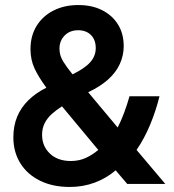

<svg xmlns="http://www.w3.org/2000/svg" viewBox="-20 -730 690 762"><path d="M257 12Q189 12 138.5 -13Q88 -38 60.5 -82.5Q33 -127 33 -185Q33 -230 48 -266.5Q63 -303 92.5 -332Q122 -361 164 -382Q133 -424 117 -458.5Q101 -493 101 -535Q101 -588 125.5 -627.5Q150 -667 193 -688.5Q236 -710 291 -710Q345 -710 385.5 -689.5Q426 -669 448.5 -632.5Q471 -596 471 -547Q471 -510 455.5 -476Q440 -442 408.5 -414Q377 -386 330 -364L447 -224Q461 -251 473 -283.5Q485 -316 494 -348H613Q599 -291 576 -235.5Q553 -180 522 -135L636 0H485L439 -54Q403 -23 356.5 -5.5Q310 12 257 12ZM261 -91Q294 -91 321 -103.5Q348 -116 370 -135L226 -308Q204 -294 186 -278Q168 -262 157.5 -241.5Q147 -221 147 -195Q147 -150 178 -120.5Q209 -91 261 -91ZM268 -435Q317 -459 338.5 -483.5Q360 -508 360 -539Q360 -572 341 -591Q322 -610 290 -610Q257 -610 236.5 -589Q216 -568 216 -537Q216 -510 230.5 -486.5Q245 -463 268 -435Z"/></svg>

Font: Azeret Mono Medium
Style: Regular
Weight: 500
Designer: Martin Vácha
Foundry: Displaay
Version: Version 1.002